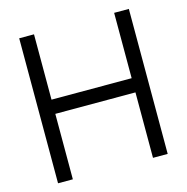

<svg xmlns="http://www.w3.org/2000/svg" viewBox="-106 -821 896 921"><g transform="rotate(-15 342.0 -360.0)"><path d="M70 0H143.5V-325H541.5V0H614.5V-720H541.5V-395.5H143.5V-720H70Z"/></g></svg>

Font: Eudonet
Style: Regular
Weight: 400
Designer: Mikhail Sharanda
Foundry: Mikhail Sharanda
Version: Version 4.503;Glyphs 3.1.2 (3151)